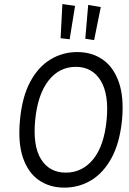

<svg xmlns="http://www.w3.org/2000/svg" viewBox="-20 -890 621 922"><path d="M289 11Q218.5 11 166.8 -24.8Q115 -60.5 90.2 -132.8Q65.5 -205 76 -314Q86 -423.5 124.5 -496Q163 -568.5 221.8 -604.2Q280.5 -640 351 -640Q421.5 -640 473.5 -603.8Q525.5 -567.5 550.8 -495Q576 -422.5 566 -314Q555 -204 516 -132Q477 -60 418.2 -24.5Q359.5 11 289 11ZM296 -61Q375 -61 427.5 -125.2Q480 -189.5 492 -314Q504 -436.5 463.5 -502.8Q423 -569 344 -569Q264.5 -569 212.8 -502.8Q161 -436.5 149 -314Q137 -189.5 177.2 -125.2Q217.5 -61 296 -61ZM432 -697.5 389.5 -704 403.5 -866.5 464 -856ZM314.5 -701.5 271 -706.5 279.5 -870.5 340.5 -862Z"/></svg>

Font: Karla
Style: Italic
Weight: 400
Italic angle: -8°
Designer: Jonathan Pinhorn
Version: Version 2.004;gftools[0.9.33]